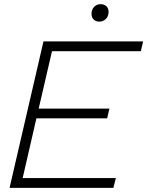

<svg xmlns="http://www.w3.org/2000/svg" viewBox="-20 -903 708 923"><path d="M26 0 189 -704H668L657 -657H230L166 -381H506L495 -334H155L89 -47H537L525 0ZM458 -799Q441 -799 430.5 -809Q420 -819 420 -836Q420 -857 432.5 -870Q445 -883 464 -883Q481 -883 491.5 -873Q502 -863 502 -846Q502 -825 489 -812Q476 -799 458 -799Z"/></svg>

Font: Prodigy Sans Light
Style: Italic
Weight: 300
Italic angle: -13°
Designer: Wei Huang
Foundry: Wei Huang
Version: Version 1.003; ttfautohint (v1.8.3)